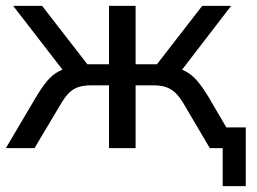

<svg xmlns="http://www.w3.org/2000/svg" viewBox="-21 -507 879 657"><path d="M741 130V0H703V-71H820V130ZM-1 0 100 -171Q122 -208 140.5 -230Q159 -252 180.5 -263Q202 -274 229 -277L208 -249L24 -487H123L278 -287H352V-487H443V-287H516L671 -487H770L587 -249L565 -277Q593 -274 614 -263Q635 -252 654 -230Q673 -208 695 -171L795 0H697L611 -146Q595 -174 580 -188.5Q565 -203 547 -209Q529 -215 503 -215H443V0H352V-215H292Q265 -215 247 -209Q229 -203 214.5 -188.5Q200 -174 184 -146L97 0Z"/></svg>

Font: Nunito Sans 12pt Medium
Style: Regular
Weight: 500
Designer: Vernon Adams
Foundry: Vernon Adams
Version: Version 3.101;gftools[0.9.27]